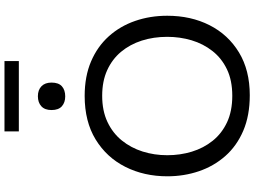

<svg xmlns="http://www.w3.org/2000/svg" viewBox="-159 -965 1135 857"><g transform="rotate(-90 408.5 -536.5)"><path d="M411.9 10.9Q321.3 10.9 253.3 -18.2Q185.3 -47.4 140.2 -98.7Q95.1 -150.1 72.6 -216.5Q50.1 -282.9 50.1 -357.2Q50.1 -460.8 92.2 -544.5Q134.3 -628.1 214.4 -677.1Q294.5 -726.1 408.8 -726.1Q496 -726.1 562.7 -697.6Q629.3 -669.2 674.9 -618.5Q720.4 -567.8 743.5 -501Q766.7 -434.2 766.7 -357.5Q766.7 -251.9 724.5 -168.6Q682.3 -85.4 602.8 -37.2Q523.4 10.9 411.9 10.9ZM409.6 -67.2Q478 -67.2 527.5 -90.9Q577 -114.6 609.2 -155.6Q641.5 -196.7 657.1 -248.7Q672.6 -300.8 672.6 -357.5Q672.6 -418.4 655.8 -471.1Q638.9 -523.8 605.8 -563.6Q572.7 -603.3 523.6 -625.6Q474.5 -647.9 409.6 -647.9Q342.6 -647.9 292.9 -624.5Q243.1 -601.1 210.1 -560.3Q177.1 -519.5 160.6 -467.3Q144.2 -415.2 144.2 -357.5Q144.2 -299.7 160.1 -247.5Q176.1 -195.3 208.7 -154.6Q241.3 -113.9 291.3 -90.5Q341.3 -67.2 409.6 -67.2ZM406.6 -812.9Q379.6 -812.9 362.7 -827.8Q345.8 -842.7 345.8 -874Q345.8 -904.1 362.7 -919.5Q379.6 -934.9 407.6 -934.9Q435.4 -934.9 451.9 -919Q468.4 -903.1 468.4 -874Q468.4 -842.7 451.9 -827.8Q435.3 -812.9 406.6 -812.9ZM250.6 -1019.9V-1084Q286.1 -1084 325.5 -1084Q364.9 -1084 407.6 -1084Q450.6 -1084 489.8 -1084Q529.1 -1084 564.5 -1084V-1019.9Q529.1 -1019.9 489.8 -1019.9Q450.6 -1019.9 407.6 -1019.9Q364.9 -1019.9 325.5 -1019.9Q286.1 -1019.9 250.6 -1019.9Z"/></g></svg>

Font: Commissioner Thin
Style: Regular
Weight: 100
Designer: Kostas Bartsokas
Foundry: Kostas Bartsokas
Version: Version 1.001;gftools[0.9.23]